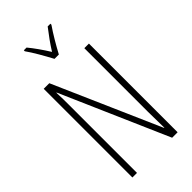

<svg xmlns="http://www.w3.org/2000/svg" viewBox="-288 -1021 1093 1093"><g transform="rotate(-45 258.5 -474.5)"><path d="M241 -791H276C301 -838 336 -898 366 -941V-949H344C310 -905 286 -872 259 -829C233 -871 200 -918 174 -949H152V-941C177 -907 215 -840 241 -791ZM441 0V-714H404V-202C404 -172 405 -120 406 -72H404L122 -714H77V0H114V-526C114 -579 114 -615 112 -647H114L397 0Z"/></g></svg>

Font: Noto Sans Sinhala ExtraCondensed ExtraLight
Style: Regular
Weight: 200
Width: 2
Designer: Jelle Bosma - Monotype Design Team
Foundry: Monotype Imaging Inc.
Version: Version 2.006